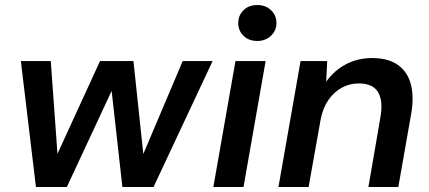

<svg xmlns="http://www.w3.org/2000/svg" viewBox="-20 -744 1709 764"><path d="M123 0 63 -501H182L212 -86L188 -87L378 -501H511L555 -87L531 -86L707 -501H826L591 0H467L419 -429H446L246 0Z M829 0 917 -501H1037L949 0ZM1004 -581Q970 -581 949 -601.5Q928 -622 928 -652Q928 -683 949 -703.5Q970 -724 1004 -724Q1037 -724 1058.5 -703.5Q1080 -683 1080 -652Q1080 -622 1058 -601.5Q1036 -581 1004 -581Z M1088 0 1176 -501H1282L1278 -419Q1309 -463 1356 -488Q1403 -513 1461 -513Q1525 -513 1563.5 -485.5Q1602 -458 1615 -408Q1628 -358 1616 -290L1565 0H1446L1494 -279Q1505 -342 1484.5 -377Q1464 -412 1407 -412Q1371 -412 1340 -395Q1309 -378 1287 -346.5Q1265 -315 1256 -269L1208 0Z"/></svg>

Font: DM Sans 17pt SemiBold
Style: Italic
Weight: 600
Italic angle: -10°
Version: Version 4.004;gftools[0.9.30]